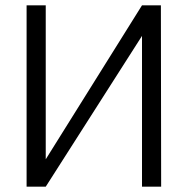

<svg xmlns="http://www.w3.org/2000/svg" viewBox="-20 -702 706 722"><path d="M80 0V-682H152V-103L514 -682H585L586 0H514V-567L152 0Z"/></svg>

Font: Didact Gothic
Style: Regular
Weight: 400
Designer: Daniel Johnson
Foundry: Daniel Johnson
Version: Version 2.101;PS 002.101;hotconv 1.0.88;makeotf.lib2.5.64775